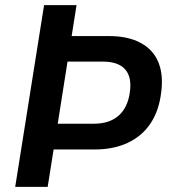

<svg xmlns="http://www.w3.org/2000/svg" viewBox="-20 -725 662 745"><path d="M39 0 151 -705H277L258 -585H404Q476 -585 525 -559Q574 -533 594.5 -483.5Q615 -434 605 -363Q596 -293 563 -244.5Q530 -196 475 -170.5Q420 -145 348 -145H188L165 0ZM204 -245H345Q405 -245 440.5 -276.5Q476 -308 484 -368Q492 -427 465 -456.5Q438 -486 379 -486H242Z"/></svg>

Font: Nunito Sans 10pt SemiCondensed
Style: Bold Italic
Weight: 700
Width: 4
Italic angle: -9°
Designer: Vernon Adams
Foundry: Vernon Adams
Version: Version 3.101;gftools[0.9.27]